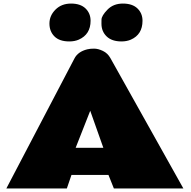

<svg xmlns="http://www.w3.org/2000/svg" viewBox="-20 -1074 1087 1094"><path d="M384.8 -1053.7Q438.5 -1053.7 467.3 -1025.9Q496.1 -998 496.1 -955.6Q496.1 -877.9 428.7 -848.1Q405.3 -837.9 375 -837.9Q318.8 -837.9 290.3 -866.5Q261.7 -895 261.7 -939.9Q261.7 -984.9 296.1 -1019.3Q330.6 -1053.7 384.8 -1053.7ZM680.2 -1053.7Q734.4 -1053.7 763.2 -1025.9Q792 -998 792 -955.6Q792 -877.4 725.6 -848.1Q702.1 -837.9 672.4 -837.9Q617.2 -837.9 587.6 -866.5Q558.1 -895 558.1 -939Q558.1 -939.5 558.3 -961.9Q558.6 -984.4 592.3 -1019Q626 -1053.7 680.2 -1053.7ZM16.1 0 403.8 -740.2Q423.8 -779.8 477.5 -793Q493.2 -796.9 516.1 -796.9Q539.1 -796.9 566.2 -783.9Q593.3 -771 608.9 -743.2L1024.9 0H628.9L598.1 -77.1H387.2L360.8 0ZM411.1 -231.9H568.8L494.1 -442.9Z"/></svg>

Font: Fz Rammetto One
Style: Regular
Weight: 400
Designer: Vernon Adams
Foundry: Vernon Adams
Version: Vit hóa bi c Thuy @ FontZin.Com